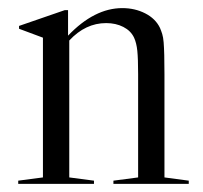

<svg xmlns="http://www.w3.org/2000/svg" viewBox="-20 -454 502 474"><path d="M212 -8V0H25V-8L86 -16V-361L27 -383V-390L140 -429H148V-366Q213 -434 282 -434Q313 -434 338.5 -421Q364 -408 375 -385Q378 -378 380.5 -370Q383 -362 384 -349.5Q385 -337 385.5 -318Q386 -299 386 -271V-16L446 -8V0H260V-8L321 -16V-271Q321 -309 319 -328.5Q317 -348 311 -361Q303 -378 284.5 -387.5Q266 -397 242 -397Q191 -397 151 -354V-16Z"/></svg>

Font: Libre Caslon Display
Style: Regular
Weight: 400
Designer: Pablo Impallari, Rodrigo Fuenzalida
Foundry: Pablo Impallari, Rodrigo Fuenzalida
Version: Version 1.002; ttfautohint (v1.5)